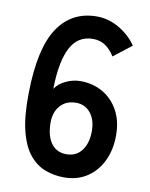

<svg xmlns="http://www.w3.org/2000/svg" viewBox="-82 -772 660 843"><g transform="rotate(10 248.0 -350.5)"><path d="M261 10Q218 10 178.5 -4.5Q139 -19 108 -55.5Q77 -92 60 -158.5Q43 -225 45 -330Q48 -528 109 -619.5Q170 -711 282 -711Q335 -711 383 -682.5Q431 -654 459 -612L379 -550Q361 -579 337.5 -595Q314 -611 282 -611Q215 -611 182.5 -549Q150 -487 148 -365Q165 -390 196.5 -404.5Q228 -419 260 -419Q316 -419 360 -393.5Q404 -368 429.5 -321.5Q455 -275 455 -211Q455 -147 431 -97Q407 -47 363.5 -18.5Q320 10 261 10ZM254 -92Q298 -92 322.5 -125Q347 -158 347 -211Q347 -261 322.5 -291.5Q298 -322 258 -322Q212 -322 186 -291Q160 -260 162 -210Q164 -153 188 -122.5Q212 -92 254 -92Z"/></g></svg>

Font: Zen Kaku Gothic New
Style: Bold
Weight: 700
Designer: Yoshimichi Ohira
Foundry: Positype
Version: Version 1.002